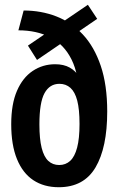

<svg xmlns="http://www.w3.org/2000/svg" viewBox="-20 -774 498 804"><path d="M226 10Q164 10 119.5 -19.5Q75 -49 51 -108Q27 -167 27 -254Q27 -338 51 -393.5Q75 -449 117 -477Q159 -505 211 -505Q247 -505 272 -491Q297 -477 313 -451Q329 -425 337 -388L311 -343V-361Q311 -462 279.5 -525Q248 -588 191 -617.5Q134 -647 57 -647L79 -730Q152 -730 215.5 -705.5Q279 -681 327 -629.5Q375 -578 402 -498Q429 -418 429 -307Q429 -156 380 -73Q331 10 226 10ZM228 -83Q255 -83 274 -100.5Q293 -118 303 -156Q313 -194 313 -255Q313 -316 303.5 -352.5Q294 -389 275 -406Q256 -423 229 -423Q188 -423 166.5 -384Q145 -345 145 -253Q145 -192 154.5 -154.5Q164 -117 182.5 -100Q201 -83 228 -83ZM135 -523 97 -583 348 -754 387 -695Z"/></svg>

Font: Instrument Sans Condensed SemiBold
Style: Regular
Weight: 600
Width: 3
Designer: Rodrigo Fuenzalida
Foundry: fragTYPE
Version: Version 1.000;gftools[0.9.28]